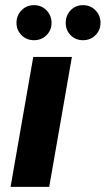

<svg xmlns="http://www.w3.org/2000/svg" viewBox="-20 -725 410 745"><path d="M21 0 109 -504H259L171 0ZM112 -569Q83 -569 63.5 -588.5Q44 -608 44 -636Q44 -665 63.5 -685Q83 -705 112 -705Q141 -705 160.5 -685Q180 -665 180 -636Q180 -608 160.5 -588.5Q141 -569 112 -569ZM302 -569Q273 -569 254 -588.5Q235 -608 235 -636Q235 -665 254 -685Q273 -705 302 -705Q331 -705 350.5 -685Q370 -665 370 -636Q370 -608 350.5 -588.5Q331 -569 302 -569Z"/></svg>

Font: DM Sans Black
Style: Italic
Weight: 900
Italic angle: -10°
Designer: Colophon Foundry, Jonny Pinhorn
Foundry: Colophon Foundry
Version: Version 4.004;gftools[0.9.30]